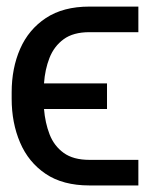

<svg xmlns="http://www.w3.org/2000/svg" viewBox="-20 -566 458 586"><path d="M252.9 -78.1H402.3V0H252.9Q171.9 0 119.4 -35.4Q66.9 -70.8 41.3 -130.9Q15.6 -190.9 15.6 -264.6V-284.2Q15.6 -357.9 41.5 -417Q67.4 -476.1 120.1 -511Q172.9 -545.9 252.9 -545.9H402.3V-467.8H252.9Q203.6 -467.8 174.3 -446.3Q145 -424.8 131.1 -389.4Q117.2 -354 114.3 -311.5H306.6V-233.4H114.3Q117.7 -191.4 131.3 -156Q145 -120.6 174.3 -99.4Q203.6 -78.1 252.9 -78.1Z"/></svg>

Font: Inter Display
Style: Regular
Weight: 400
Designer: Rasmus Andersson
Foundry: rsms
Version: Version 4.000;git-37864ae